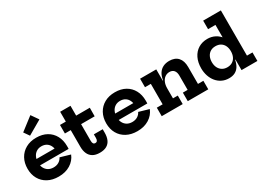

<svg xmlns="http://www.w3.org/2000/svg" viewBox="-22 -1641 3336 2445"><g transform="rotate(-30 1646.0 -418.0)"><path d="M339 11.3Q247.4 11.3 180.7 -25Q114 -61.2 77.9 -125.3Q41.8 -189.4 41.8 -273.8Q41.8 -359 77.8 -424.1Q113.9 -489.3 179.5 -526Q245 -562.7 333.8 -562.7Q423.2 -562.7 487.8 -526.2Q552.4 -489.7 587.5 -424.6Q622.6 -359.6 622.6 -273.7Q622.6 -259.7 622.5 -249.6Q622.4 -239.5 621.7 -232.2H471.6Q472.8 -243 473.2 -254.5Q473.5 -266.1 473.5 -280.6Q473.5 -326.6 457.4 -361.2Q441.4 -395.9 410.6 -415.3Q379.8 -434.7 336.3 -434.7Q294.6 -434.7 263.2 -414.7Q231.7 -394.8 214.4 -358.6Q197 -322.4 197 -273.8Q197 -229.6 214.4 -195.5Q231.8 -161.5 263.6 -142.1Q295.5 -122.8 340.2 -122.8Q385.3 -122.8 418.2 -143.1Q451.2 -163.3 466.9 -197.3L613.8 -154.6Q582.9 -77.7 510.6 -33.2Q438.4 11.3 339 11.3ZM138.3 -232.2V-325.4H531.9L548.6 -232.2ZM414.6 -848.3 487.8 -743.5 280.6 -623.3 225.3 -702.7Z M916.7 -179.7Q916.7 -152.4 926.4 -139Q936 -125.7 954.3 -125.7Q973.2 -125.7 982.9 -139.4Q992.7 -153 992.7 -179.7V-232H1122.9V-180.7Q1122.9 -121.6 1104.3 -78.8Q1085.8 -36 1046.3 -13Q1006.9 10 944.4 10Q881.9 10 842.3 -13.5Q802.6 -37 783.7 -79.6Q764.7 -122.1 764.7 -179.7V-425.7H678.8V-551.2H764.7V-695.6H916.7V-551.2H1117.4L1116.4 -425.7H916.7Z M1496 11.3Q1404.4 11.3 1337.7 -25Q1271 -61.2 1234.9 -125.3Q1198.8 -189.4 1198.8 -273.8Q1198.8 -359 1234.8 -424.1Q1270.9 -489.3 1336.5 -526Q1402 -562.7 1490.8 -562.7Q1580.2 -562.7 1644.8 -526.2Q1709.4 -489.7 1744.5 -424.6Q1779.6 -359.6 1779.6 -273.7Q1779.6 -259.7 1779.5 -249.6Q1779.4 -239.5 1778.7 -232.2H1628.6Q1629.8 -243 1630.2 -254.5Q1630.5 -266.1 1630.5 -280.6Q1630.5 -326.6 1614.4 -361.2Q1598.4 -395.9 1567.6 -415.3Q1536.8 -434.7 1493.3 -434.7Q1451.6 -434.7 1420.2 -414.7Q1388.7 -394.8 1371.4 -358.6Q1354 -322.4 1354 -273.8Q1354 -229.6 1371.4 -195.5Q1388.8 -161.5 1420.6 -142.1Q1452.5 -122.8 1497.2 -122.8Q1542.3 -122.8 1575.2 -143.1Q1608.2 -163.3 1623.9 -197.3L1770.8 -154.6Q1739.9 -77.7 1667.6 -33.2Q1595.4 11.3 1496 11.3ZM1295.3 -232.2V-325.4H1688.9L1705.6 -232.2Z M2094.4 -125.2H2165.2V0H1856.7V-125.2H1942.4V-426H1856.7V-551.2H2094.4ZM2309.9 -125.2V-336.5Q2309.9 -383.7 2287.6 -411.2Q2265.4 -438.8 2221.9 -438.8Q2185.1 -438.8 2156.2 -418.5Q2127.4 -398.3 2110.9 -360.8Q2094.4 -323.2 2094.4 -271L2068.2 -386.3H2099.8Q2107.9 -444.9 2133.2 -484.1Q2158.4 -523.2 2198.1 -542.9Q2237.8 -562.6 2289.5 -562.6Q2373.2 -562.6 2417.5 -513.8Q2461.9 -465 2461.9 -374.1V-125.2H2541.3V0H2239.7V-125.2Z M3030.4 0V-205.5L3033.4 -244.5V-317.3L3030.4 -406.7V-664.8H2922V-790H3182.4V-125.2H3263.6V0ZM2851.1 -562.6Q2911.4 -562.6 2962.1 -536.3Q3012.8 -510.1 3050.2 -457.2Q3087.7 -404.3 3107.8 -324.9L3033.4 -276.9Q3033.4 -322.4 3017 -357Q3000.5 -391.6 2969.1 -410.9Q2937.7 -430.3 2893.3 -430.3Q2849.5 -430.3 2818.1 -410.8Q2786.7 -391.3 2769.9 -356.5Q2753.1 -321.7 2753.1 -275.6Q2753.1 -229.5 2770.5 -194.7Q2788 -159.9 2819.5 -140.5Q2851.1 -121 2893.3 -121Q2937.1 -121 2968.5 -140.5Q2999.9 -159.9 3016.6 -195Q3033.4 -230.2 3033.4 -276.9L3048.4 -154.4H3025Q3015.2 -101.7 2992.6 -64.7Q2970 -27.8 2933.1 -8.2Q2896.2 11.3 2844.3 11.3Q2787.5 11.3 2741.8 -11Q2696.1 -33.3 2663.6 -72.8Q2631.1 -112.3 2613.8 -164.3Q2596.4 -216.3 2596.4 -275.6Q2596.4 -363 2628.1 -427.5Q2659.9 -492.1 2717.1 -527.3Q2774.4 -562.6 2851.1 -562.6Z"/></g></svg>

Font: Hepta Slab ExtraLight
Style: Regular
Weight: 200
Designer: Michael LaGattuta
Foundry: Michael LaGattuta
Version: Version 1.100